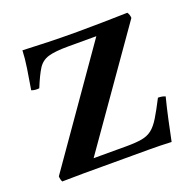

<svg xmlns="http://www.w3.org/2000/svg" viewBox="-93 -575 682 672"><g transform="rotate(-20 248.0 -239.0)"><path d="M437 1Q393 -1 358 -1Q323 -1 297 -1H180Q149 -1 111 -1Q73 -1 30 0Q25 -10 25 -21L316 -437H212Q162 -437 137 -429.5Q112 -422 98 -400Q84 -378 66 -334Q51 -332 37 -337Q44 -378 49.5 -414Q55 -450 56 -479Q99 -477 151 -475.5Q203 -474 258 -474Q302 -474 354 -475Q406 -476 446 -477Q453 -467 453 -455L161 -39H283Q319 -39 341 -43Q363 -47 378.5 -59Q394 -71 409 -95.5Q424 -120 445 -161Q461 -161 472 -156Q462 -117 453.5 -77.5Q445 -38 437 1Z"/></g></svg>

Font: Tiro Tamil
Style: Regular
Weight: 400
Designer: Tamil: Fernando Mello & Fiona Ross. Latin: John Hudson.
Foundry: Tiro Typeworks Ltd.
Version: Version 1.52